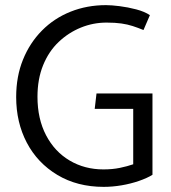

<svg xmlns="http://www.w3.org/2000/svg" viewBox="-20 -714 667 748"><path d="M349 -290H499V-74Q476 -66 447 -60Q418 -54 383 -54Q310 -54 251.5 -88.5Q193 -123 159.5 -187Q126 -251 126 -337Q126 -406 148 -460Q170 -514 208.5 -550.5Q247 -587 295 -606.5Q343 -626 395 -626Q429 -626 453 -622.5Q477 -619 497 -612.5Q517 -606 539 -597L564 -655Q543 -669 510.5 -677.5Q478 -686 446 -690Q414 -694 393 -694Q319 -694 255 -668.5Q191 -643 143.5 -595Q96 -547 69.5 -481.5Q43 -416 43 -336Q43 -237 84.5 -158Q126 -79 203.5 -32.5Q281 14 384 14Q418 14 453.5 8Q489 2 521 -9Q553 -20 574 -33V-350H356Z"/></svg>

Font: Catamaran
Style: Regular
Weight: 400
Designer: Pria Ravichandran
Version: Version 2.000